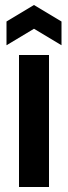

<svg xmlns="http://www.w3.org/2000/svg" viewBox="-20 -748 272 768"><path d="M56 0V-528H176V0ZM6 -567V-662L116 -728L226 -662V-567L116 -633Z"/></svg>

Font: Bricolage Grotesque 10pt Condensed SemiBold
Style: Regular
Weight: 600
Width: 3
Designer: Mathieu Triay
Foundry: Atelier Triay
Version: Version 1.000; ttfautohint (v1.8.4.7-5d5b);gftools[0.9.32]